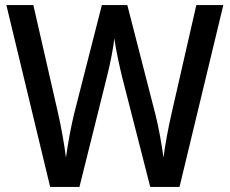

<svg xmlns="http://www.w3.org/2000/svg" viewBox="-20 -734 902 754"><path d="M857 -714H751L655 -294C642 -238 629 -170 622 -115C615 -168 603 -235 590 -286L480 -714H380L271 -287C259 -237 246 -168 239 -115C233 -164 221 -233 207 -294L111 -714H5L177 0H292L400 -433C413 -483 426 -552 429 -583C434 -544 449 -475 459 -434L570 0H685Z"/></svg>

Font: Noto Sans Gujarati SemiCondensed Medium
Style: Regular
Weight: 500
Width: 4
Designer: Jelle Bosma - Monotype Design Team, Universal Thirst
Foundry: Monotype Imaging Inc.
Version: Version 2.106